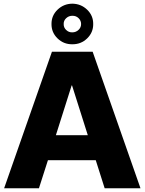

<svg xmlns="http://www.w3.org/2000/svg" viewBox="-20 -1003 770 1023"><path d="M187.5 0H2L256.8 -727.5H473.6L728.5 0H537.6L490.2 -149.4H235.4ZM277.8 -282.7H447.8L363.8 -547.9H361.8ZM365.2 -767.1Q319.3 -766.6 286.6 -798.3Q253.9 -830.1 254.4 -875Q253.9 -919.9 286.6 -951.4Q319.3 -982.9 365.2 -983.4Q411.6 -982.9 444.3 -951.4Q477.1 -919.9 476.6 -875Q477.1 -830.1 444.3 -798.3Q411.6 -766.6 365.2 -767.1ZM365.2 -830.6Q384.3 -830.6 398.2 -843.5Q412.1 -856.4 412.1 -875Q412.1 -893.1 398.7 -906.2Q385.3 -919.4 365.2 -918.9Q346.2 -918.9 332.5 -906Q318.8 -893.1 319.3 -875Q318.8 -856.4 332.5 -843.3Q346.2 -830.1 365.2 -830.6Z"/></svg>

Font: Inter Display Extra Bold
Style: Regular
Weight: 800
Designer: Rasmus Andersson
Foundry: rsms
Version: Version 4.000;git-4fc901f